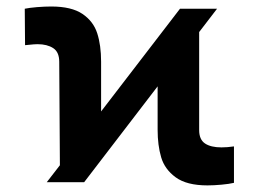

<svg xmlns="http://www.w3.org/2000/svg" viewBox="-20 -557 790 587"><path d="M163.1 -51.8 161.1 -368.2Q161.1 -397.9 142.6 -409.9Q124 -421.9 94.7 -421.9Q85 -421.9 67.4 -419.9L56.6 -418.9L55.7 -530.3Q69.3 -533.2 93 -535.2Q116.7 -537.1 136.7 -537.1Q198.7 -537.1 232.2 -514.4Q265.6 -491.7 277.3 -455.1Q289.1 -418.5 289.1 -368.2V-216.3L530.3 -530.3H643.6L588.9 -459V-159.2Q588.9 -130.4 606.7 -118.4Q624.5 -106.4 657.2 -106.4Q674.8 -106.4 695.3 -109.4V2Q681.2 5.4 657.5 7.6Q633.8 9.8 614.3 9.8Q550.8 9.8 517.1 -14.9Q483.4 -39.6 472.7 -76.2Q461.9 -112.8 461.9 -160.2V-293L237.3 0H123Z"/></svg>

Font: Pretendard Std ExtraBold
Style: Regular
Weight: 800
Designer: Base glyphs from Inter by Rasmus Andersson; Hangeul glyphs from Noto Sans CJK(Source Han Sans) by Jang Soo-young and Kan
Foundry: Kil Hyung-jin
Version: Version 1.309